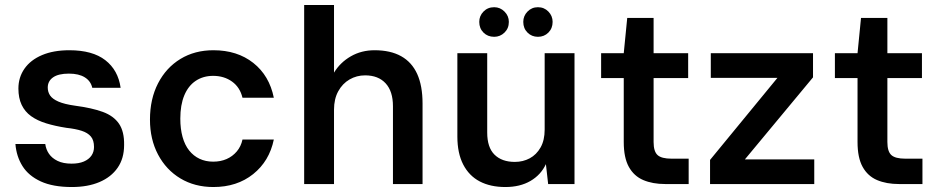

<svg xmlns="http://www.w3.org/2000/svg" viewBox="-20 -740 3778 772"><path d="M269 12Q193 12 144 -10.5Q95 -33 70.5 -72Q46 -111 42 -161H162Q165 -139 177 -121.5Q189 -104 211.5 -93Q234 -82 268 -82Q297 -82 317 -90.5Q337 -99 347.5 -114Q358 -129 358 -149Q358 -176 345.5 -191Q333 -206 308.5 -214Q284 -222 247 -226Q202 -233 166 -244Q130 -255 105 -273Q80 -291 67 -318.5Q54 -346 54 -384Q54 -429 78.5 -464Q103 -499 149 -518.5Q195 -538 259 -538Q352 -538 403.5 -498Q455 -458 465 -387H351Q345 -414 321 -429Q297 -444 257 -444Q215 -444 193.5 -429Q172 -414 172 -388Q172 -370 181.5 -356Q191 -342 215 -331.5Q239 -321 282 -315Q350 -306 393.5 -290Q437 -274 458.5 -242.5Q480 -211 479 -157Q479 -103 453 -65.5Q427 -28 380 -8Q333 12 269 12Z M838 12Q763 12 705.5 -22.5Q648 -57 615.5 -118.5Q583 -180 583 -259Q583 -342 615.5 -405Q648 -468 705.5 -503Q763 -538 838 -538Q934 -538 998.5 -487Q1063 -436 1081 -347H955Q945 -389 913 -412Q881 -435 837 -435Q797 -435 767 -415Q737 -395 721 -356.5Q705 -318 705 -263Q705 -222 714 -189.5Q723 -157 740.5 -135Q758 -113 782.5 -101.5Q807 -90 837 -90Q867 -90 891 -100.5Q915 -111 932 -131Q949 -151 955 -179H1081Q1063 -92 998 -40Q933 12 838 12Z M1203 0V-720H1323V-448Q1348 -489 1390.5 -513.5Q1433 -538 1486 -538Q1550 -538 1593 -514Q1636 -490 1657.5 -442.5Q1679 -395 1679 -324V0H1560V-313Q1560 -373 1530.5 -405Q1501 -437 1448 -437Q1414 -437 1385.5 -420.5Q1357 -404 1340 -373Q1323 -342 1323 -299V0Z M2012 12Q1952 12 1909 -10.5Q1866 -33 1842.5 -78.5Q1819 -124 1819 -191V-526H1939V-207Q1939 -147 1968.5 -118Q1998 -89 2050 -89Q2083 -89 2110 -103.5Q2137 -118 2153.5 -147Q2170 -176 2170 -219V-526H2290V0H2184L2175 -80Q2155 -37 2113 -12.5Q2071 12 2012 12ZM1967 -592Q1941 -592 1924 -609Q1907 -626 1907 -652Q1907 -676 1924 -693.5Q1941 -711 1967 -711Q1991 -711 2008.5 -693.5Q2026 -676 2026 -652Q2026 -626 2008.5 -609Q1991 -592 1967 -592ZM2143 -592Q2118 -592 2101 -609Q2084 -626 2084 -652Q2084 -676 2101 -693.5Q2118 -711 2143 -711Q2168 -711 2185 -693.5Q2202 -676 2202 -652Q2202 -626 2185 -609Q2168 -592 2143 -592Z M2655 0Q2604 0 2566.5 -16Q2529 -32 2508.5 -69Q2488 -106 2488 -169V-426H2397V-526H2488L2502 -668H2608V-526H2747V-426H2608V-169Q2608 -131 2624 -116.5Q2640 -102 2680 -102H2749V0Z M2835 0V-97L3106 -427H2838V-526H3249V-429L2975 -99H3254V0Z M3595 0Q3544 0 3506.5 -16Q3469 -32 3448.5 -69Q3428 -106 3428 -169V-426H3337V-526H3428L3442 -668H3548V-526H3687V-426H3548V-169Q3548 -131 3564 -116.5Q3580 -102 3620 -102H3689V0Z"/></svg>

Font: DM Sans 9pt
Style: Semibold
Weight: 600
Designer: Colophon Foundry, Jonny Pinhorn
Foundry: Colophon Foundry
Version: Version 4.004;gftools[0.9.30]